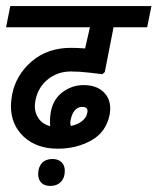

<svg xmlns="http://www.w3.org/2000/svg" viewBox="-44 -486 520 634"><path d="M0 0ZM73 -154Q71 -142 71 -136Q71 -112 84 -94Q97 -76 122 -69Q121 -74 121 -87Q121 -100 124 -118Q132 -159 163 -182Q194 -205 232 -205Q273 -205 296.5 -183.5Q320 -162 320 -127Q320 -121 318 -107Q306 -49 257 -22Q208 5 147 5Q77 5 34.5 -34.5Q-8 -74 -8 -137Q-8 -148 -4 -174Q9 -239 61 -283.5Q113 -328 190 -328Q212 -328 237 -326L253 -396H-24L-10 -466H456L442 -396H331L302 -248L294 -241Q285 -242 252 -246Q219 -250 190 -250Q146 -250 113.5 -223.5Q81 -197 73 -154ZM188 -80Q188 -76 190 -70Q214 -75 228 -87Q242 -99 244 -113L245 -119Q245 -133 228 -133Q198 -133 189 -89ZM82 89Q82 66 94.5 52.5Q107 39 129 39Q148 39 159 49.5Q170 60 170 78Q170 101 157 114.5Q144 128 122 128Q103 128 92.5 117.5Q82 107 82 89Z"/></svg>

Font: Cambay Devanagari
Style: Bold Italic
Weight: 700
Designer: Pooja Saxena
Foundry: Pooja Saxena
Version: Version 1.005;PS 001.005;hotconv 1.0.70;makeotf.lib2.5.58329